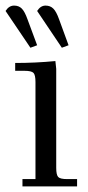

<svg xmlns="http://www.w3.org/2000/svg" viewBox="-32 -663 313 683"><path d="M-12.2 -624Q0 -643.1 18.1 -643.1Q35.2 -643.1 45.7 -632.3Q56.2 -621.6 65.9 -594.2L100.1 -502L76.2 -493.2ZM22 -411.1V-439Q94.7 -439 165 -445.8L168 -418V-65.9Q168 -41 175 -33.4Q182.1 -25.9 207 -25.9H242.2V0H47.9V-25.9H94.2V-371.1Q94.2 -396 87.2 -403.6Q80.1 -411.1 55.2 -411.1ZM100.1 -624Q112.3 -643.1 129.9 -643.1Q147 -643.1 157.7 -632.3Q168.5 -621.6 178.2 -594.2L211.9 -502L188 -493.2Z"/></svg>

Font: Dihjauti
Style: Regular
Weight: 400
Designer: T. Christopher White
Version: Version 3.0.0